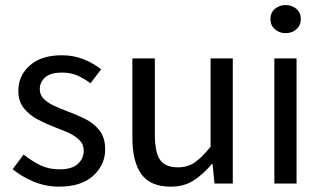

<svg xmlns="http://www.w3.org/2000/svg" viewBox="-20 -714 1255 747"><path d="M209.5 12.2Q158.2 12.2 111.1 -7.3Q64 -26.9 29.3 -55.7L71.8 -112.8Q103.5 -87.4 136.5 -71.3Q169.4 -55.2 212.4 -55.2Q259.8 -55.2 282.7 -76.2Q305.7 -97.2 305.7 -127.4Q305.7 -152.3 289.3 -168.7Q272.9 -185.1 247.6 -196.8Q222.2 -208.5 195.3 -218.3Q161.6 -231 128.4 -248.3Q95.2 -265.6 73.2 -292.5Q51.3 -319.3 51.3 -360.4Q51.3 -419.9 96.2 -459.5Q141.1 -499 220.7 -499Q266.6 -499 305.7 -483.2Q344.7 -467.3 373.5 -444.3L332 -390.1Q307.1 -408.7 281 -420.2Q254.9 -431.6 221.2 -431.6Q176.8 -431.6 155.8 -413.1Q134.8 -394.5 134.8 -367.2Q134.8 -344.7 150.1 -329.3Q165.5 -314 189.9 -302.7Q214.4 -291.5 241.7 -281.2Q276.4 -268.6 310.5 -251.7Q344.7 -234.9 366.9 -206.8Q389.2 -178.7 389.2 -132.3Q389.2 -73.2 343 -30.5Q296.9 12.2 209.5 12.2Z M644.5 12.2Q564.9 12.2 530 -36.4Q495.1 -85 495.1 -177.7V-486.8H582.5V-189.5Q582.5 -122.1 602.5 -92.5Q622.6 -63 671.9 -63Q710.9 -63 738.3 -82.3Q765.6 -101.6 799.3 -143.1V-486.8H885.7V0H814.5L807.1 -75.7H804.2Q770.5 -36.1 733.6 -12Q696.8 12.2 644.5 12.2Z M1047.4 0V-486.8H1133.8V0ZM1091.3 -585Q1066.4 -585 1049.3 -600.3Q1032.2 -615.7 1032.2 -639.6Q1032.2 -664.6 1049.3 -679.4Q1066.4 -694.3 1091.3 -694.3Q1116.2 -694.3 1133.3 -679.4Q1150.4 -664.6 1150.4 -639.6Q1150.4 -615.7 1133.3 -600.3Q1116.2 -585 1091.3 -585Z"/></svg>

Font: Varta Medium
Style: Regular
Weight: 500
Designer: Joana Correia, Viktoriya Grabowska, Eben Sorkin
Foundry: Sorkin Type Co.
Version: Version 1.004